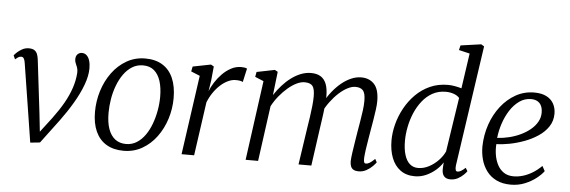

<svg xmlns="http://www.w3.org/2000/svg" viewBox="-51 -982 3432 1157"><g transform="rotate(5 1664.5 -403.5)"><path d="M86.5 -465.5Q84 -482.5 78.5 -491.8Q73 -501 62.5 -501Q51.5 -501 42.5 -494.5Q33.5 -488 26.5 -482L16 -505Q20.5 -511.5 33.2 -523.5Q46 -535.5 64.2 -545.5Q82.5 -555.5 104 -555.5Q126.5 -555.5 138.5 -547Q150.5 -538.5 156 -523.5Q161.5 -508.5 163.5 -488.5L201.5 -170.5L217 -28L192 -32.5L282 -150.5Q320 -201.5 346.8 -248.8Q373.5 -296 388.8 -341.8Q404 -387.5 407 -433.5Q408 -452 403 -465.5Q398 -479 393 -490.2Q388 -501.5 388 -513.5Q388 -534.5 399 -545Q410 -555.5 425 -555.5Q442 -555.5 454 -544.2Q466 -533 472 -513Q478 -493 478 -466.5Q478 -421.5 457.8 -366.8Q437.5 -312 403 -253.5Q368.5 -195 327 -139L220 4L161.5 10L134 -165Z M809 -555.5Q870.5 -555.5 913 -529.2Q955.5 -503 977.2 -453Q999 -403 999 -332.5Q999 -268.5 979.8 -207.2Q960.5 -146 924.5 -97Q888.5 -48 838 -19Q787.5 10 725.5 10Q664 10 621.2 -15.8Q578.5 -41.5 556.2 -90.5Q534 -139.5 534 -208.5Q534 -274 553.2 -336Q572.5 -398 608.8 -447.5Q645 -497 695.8 -526.2Q746.5 -555.5 809 -555.5ZM798.5 -513Q762 -513 732.8 -494.8Q703.5 -476.5 681.5 -445.5Q659.5 -414.5 644.8 -375.2Q630 -336 623 -293.2Q616 -250.5 616 -210Q616 -151.5 630.2 -112Q644.5 -72.5 671.5 -52.2Q698.5 -32 737 -32Q772.5 -32 801.5 -50.2Q830.5 -68.5 852.2 -99.5Q874 -130.5 888.2 -169.5Q902.5 -208.5 910 -250.8Q917.5 -293 917.5 -333Q917.5 -387.5 904.8 -427.8Q892 -468 866 -490.5Q840 -513 798.5 -513Z M1076 0 1144 -480 1090.5 -502 1096.5 -532 1205.5 -553.5 1223.5 -543.5 1215 -457.5 1205 -393Q1215 -418.5 1232.8 -446.5Q1250.5 -474.5 1274.5 -499Q1298.5 -523.5 1327.5 -539Q1356.5 -554.5 1389 -554.5Q1399 -554.5 1408.8 -553Q1418.5 -551.5 1424 -548L1405.5 -465.5Q1399.5 -469.5 1388.5 -471.5Q1377.5 -473.5 1362.5 -473.5Q1339.5 -473.5 1315.8 -462.2Q1292 -451 1269.8 -430.8Q1247.5 -410.5 1229 -383.2Q1210.5 -356 1198 -324.5L1152 0Z M1610 -545 1593.5 -403Q1614 -434.5 1638.8 -462.2Q1663.5 -490 1691.8 -511Q1720 -532 1750.2 -543.8Q1780.5 -555.5 1811 -555.5Q1846.5 -555.5 1869.5 -541.2Q1892.5 -527 1903.8 -497.8Q1915 -468.5 1915 -422Q1915 -417 1914.2 -409.8Q1913.5 -402.5 1912.8 -393.5Q1912 -384.5 1910.5 -374.5L1898.5 -384.5Q1917.5 -420.5 1942.2 -451.5Q1967 -482.5 1995.2 -505.8Q2023.5 -529 2053.8 -542.2Q2084 -555.5 2115 -555.5Q2164 -555.5 2193.5 -523.8Q2223 -492 2223 -421Q2223 -399.5 2219 -369.5Q2215 -339.5 2209.5 -306.2Q2204 -273 2198.5 -242Q2194 -214 2188.8 -183.5Q2183.5 -153 2179.5 -124.5Q2175.5 -96 2174 -73.5Q2173.5 -57.5 2176 -49Q2178.5 -40.5 2187 -40.5Q2198.5 -40.5 2211 -48.2Q2223.5 -56 2241 -73.5L2252 -53.5Q2246 -44.5 2231 -29.2Q2216 -14 2194.5 -2Q2173 10 2147 10Q2129.5 10 2117.8 4Q2106 -2 2100.5 -14.8Q2095 -27.5 2095 -47Q2096 -68 2100.2 -98.2Q2104.5 -128.5 2110 -162.2Q2115.5 -196 2120.5 -228Q2125.5 -257.5 2131.2 -290.8Q2137 -324 2141.2 -356.8Q2145.5 -389.5 2145.5 -416.5Q2145.5 -462 2130.8 -478.8Q2116 -495.5 2084.5 -495.5Q2063 -495.5 2037.2 -482.2Q2011.5 -469 1985.2 -445Q1959 -421 1935.2 -389Q1911.5 -357 1893.5 -319L1911.5 -370Q1909.5 -349 1906.5 -324.8Q1903.5 -300.5 1900 -276.8Q1896.5 -253 1893.5 -232L1861 0H1783.5L1817 -225.5Q1822 -256 1827 -290.2Q1832 -324.5 1835.5 -357.5Q1839 -390.5 1839 -416.5Q1839 -462 1825.5 -479.2Q1812 -496.5 1777 -496.5Q1754.5 -496.5 1728.5 -483.8Q1702.5 -471 1676.2 -448.5Q1650 -426 1626.2 -397Q1602.5 -368 1585 -335L1539 0H1463.5L1529.5 -481.5L1477.5 -503L1483 -533L1592 -555Z M2729 -77Q2727 -59 2730 -49.8Q2733 -40.5 2741.5 -40.5Q2751.5 -40.5 2763 -47.2Q2774.5 -54 2789 -67.5L2801 -48Q2796 -40 2782 -26Q2768 -12 2747.8 -1Q2727.5 10 2702.5 10Q2676 10 2663 -6Q2650 -22 2652 -54.5L2654 -88.5Q2639 -63.5 2613 -41Q2587 -18.5 2554.8 -4.2Q2522.5 10 2487 10Q2435 10 2399.8 -16Q2364.5 -42 2346.8 -87.8Q2329 -133.5 2329 -193.5Q2329 -240.5 2342 -291Q2355 -341.5 2380.8 -388.8Q2406.5 -436 2444 -473.8Q2481.5 -511.5 2530.5 -533.8Q2579.5 -556 2639.5 -556Q2659.5 -556 2681.5 -552Q2703.5 -548 2721.5 -542.5L2752.5 -755.5L2686.5 -771L2693.5 -799.5L2817.5 -817L2835.5 -806ZM2712.5 -483.5Q2699 -498.5 2676.8 -506Q2654.5 -513.5 2630 -513.5Q2585 -513.5 2549.5 -493.8Q2514 -474 2487.8 -440.5Q2461.5 -407 2444.2 -366Q2427 -325 2418.5 -281.2Q2410 -237.5 2410 -198Q2410 -148 2420.8 -113Q2431.5 -78 2452.2 -59.8Q2473 -41.5 2502.5 -41.5Q2536.5 -41.5 2568.2 -58.2Q2600 -75 2625 -101.2Q2650 -127.5 2662.5 -155.5Z M3265 -89Q3250.5 -68.5 3221.5 -45.5Q3192.5 -22.5 3153 -6.2Q3113.5 10 3068 10Q3017.5 10 2981 -7.8Q2944.5 -25.5 2921.5 -56.5Q2898.5 -87.5 2888 -126.2Q2877.5 -165 2878 -206.5Q2879.5 -275 2901 -337.8Q2922.5 -400.5 2960.8 -449.5Q2999 -498.5 3050 -527Q3101 -555.5 3161.5 -555.5Q3206 -555.5 3235.2 -540.5Q3264.5 -525.5 3279 -499Q3293.5 -472.5 3293.5 -439Q3293.5 -395 3270.8 -360.8Q3248 -326.5 3210.5 -301.5Q3173 -276.5 3128.5 -260Q3084 -243.5 3039.8 -235Q2995.5 -226.5 2960.5 -226Q2958 -195 2963 -162.8Q2968 -130.5 2981.8 -103Q2995.5 -75.5 3019.8 -58.5Q3044 -41.5 3080 -41.5Q3108 -41.5 3136.8 -50Q3165.5 -58.5 3194 -75.8Q3222.5 -93 3248.5 -119ZM3146 -514.5Q3107 -514.5 3075 -491.8Q3043 -469 3019.2 -432Q2995.5 -395 2981 -350.8Q2966.5 -306.5 2962 -263.5Q2998.5 -265.5 3034.8 -274.5Q3071 -283.5 3103.5 -299Q3136 -314.5 3161.2 -335.5Q3186.5 -356.5 3201.2 -382.5Q3216 -408.5 3216 -438.5Q3216 -475.5 3197.8 -495Q3179.5 -514.5 3146 -514.5Z"/></g></svg>

Font: Merriweather 48pt Light
Style: Italic
Weight: 300
Italic angle: -7.8°
Version: Version 2.101